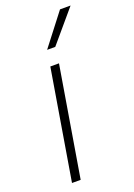

<svg xmlns="http://www.w3.org/2000/svg" viewBox="-149 -838 623 896"><g transform="rotate(-20 162.0 -390.5)"><path d="M46.5 0 137.4 -545.5H180.4L89.5 0ZM149.9 -623.6 271 -780.5H323.5L190.3 -623.6Z"/></g></svg>

Font: Inter P Extra Light
Style: Italic
Weight: 200
Italic angle: 9.39999°
Designer: Rasmus Andersson
Foundry: rsms
Version: Version 3.018;git-588b23468